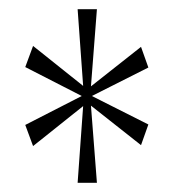

<svg xmlns="http://www.w3.org/2000/svg" viewBox="-20 -780 383 418"><path d="M149 -382 161 -549 52 -462 35 -508 158 -571 35 -634 52 -680 161 -593 149 -760H191L178 -592L287 -678L303 -633L180 -571L303 -509L287 -464L178 -550L191 -382Z"/></svg>

Font: Noto Serif Khmer ExtraCondensed Thin
Style: Regular
Weight: 100
Width: 2
Designer: Danh Hong and the Monotype Design Team
Foundry: Monotype Imaging Inc.
Version: Version 2.004; ttfautohint (v1.8.4.7-5d5b)